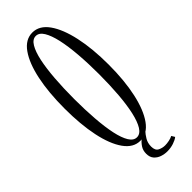

<svg xmlns="http://www.w3.org/2000/svg" viewBox="-276 -740 906 906"><g transform="rotate(-45 176.5 -287.0)"><path d="M176 11Q129.5 11 96.8 -35Q64 -81 47 -162Q30 -243 30 -349Q30 -456 47 -537.2Q64 -618.5 96.8 -664.8Q129.5 -711 176 -711Q222.5 -711 255.5 -664.8Q288.5 -618.5 306.2 -537.2Q324 -456 324 -349Q324 -243 306.2 -162Q288.5 -81 255.5 -35Q222.5 11 176 11ZM176 -12Q198 -12 213.8 -37.2Q229.5 -62.5 239.8 -108Q250 -153.5 255 -215.2Q260 -277 260 -349Q260 -421 255 -483Q250 -545 239.8 -590.8Q229.5 -636.5 213.8 -662.2Q198 -688 176 -688Q154 -688 138.5 -662.2Q123 -636.5 113.2 -590.8Q103.5 -545 98.8 -483Q94 -421 94 -349Q94 -277 98.8 -215.2Q103.5 -153.5 113.2 -108Q123 -62.5 138.5 -37.2Q154 -12 176 -12ZM230 136.5Q212 136.5 194 130.5Q176 124.5 163.8 110.8Q151.5 97 151.5 73.5Q151.5 51.5 162.2 35.2Q173 19 187.8 7.5Q202.5 -4 214.5 -11.5L224 -4.5Q214 6 203 24.2Q192 42.5 192 66Q192 92.5 208.5 100.8Q225 109 243 109Q255 109 270 106Q285 103 294.5 97.5L304.5 114Q293.5 123 273.2 129.8Q253 136.5 230 136.5Z"/></g></svg>

Font: Imbue 48pt Light
Style: Regular
Weight: 300
Designer: Tyler Finck
Foundry: Etcetera Type Company
Version: Version 1.102